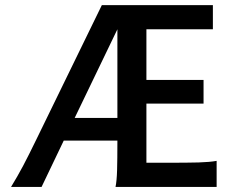

<svg xmlns="http://www.w3.org/2000/svg" viewBox="-20 -733 927 753"><path d="M829.6 -102.1V0H433.1Q438 -23.4 439.2 -65.7Q440.4 -107.9 440.4 -181.6H230L143.1 0H23.4Q48.8 -41.5 70.3 -82Q91.8 -122.6 122.1 -185.1L379.4 -712.9H814.9V-618.2H554.2V-419.4H778.3V-326.7H554.2V-94.7H632.8Q715.3 -94.7 759 -95.9Q802.7 -97.2 829.6 -102.1ZM440.4 -618.2 272.9 -270.5H440.4Z"/></svg>

Font: Lesson One Medium
Style: Regular
Weight: 500
Designer: But Ko, Victor Gaultney, Annie Olsen, Julie Remington, Don Collingsworth, Eric Hays, Becca Hirsbrunner
Version: Version 1.100